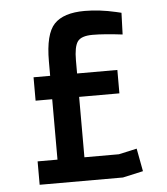

<svg xmlns="http://www.w3.org/2000/svg" viewBox="-50 -715 660 760"><g transform="rotate(-5 280.0 -335.0)"><path d="M456 -564Q383 -573 337.5 -573Q292 -573 277.5 -552.5Q263 -532 263 -478V-426H423V-333H263V-93H400L472 -109L489 -18L408 0H77V-93H156V-333H90V-426H156V-483Q156 -592 193 -631Q230 -670 314 -670Q373 -670 438 -655L459 -650Z"/></g></svg>

Font: TitilliumWebSemiBold
Style: Bold
Weight: 600
Version: Version 1.001;PS 57.000;hotconv 1.0.70;makeotf.lib2.5.55311